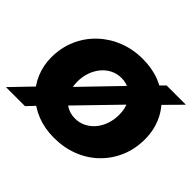

<svg xmlns="http://www.w3.org/2000/svg" viewBox="-175 -935 1171 1171"><g transform="rotate(45 410.0 -350.0)"><path d="M260 -115 199 -214 553 -581 623 -489ZM-16 0 157 -180 227 -83 148 0ZM672 -534 598 -628 670 -700H836ZM409 12Q329 12 263.5 -14Q198 -40 150.5 -85.5Q103 -131 77 -192.5Q51 -254 51 -324Q51 -408 82 -479Q113 -550 168.5 -602.5Q224 -655 296.5 -683.5Q369 -712 453 -712Q535 -712 600.5 -686Q666 -660 712.5 -614Q759 -568 784 -507Q809 -446 809 -375Q809 -291 779 -220.5Q749 -150 695 -97.5Q641 -45 568 -16.5Q495 12 409 12ZM416 -162Q455 -162 487.5 -178.5Q520 -195 543.5 -223.5Q567 -252 579.5 -289.5Q592 -327 592 -368Q592 -423 571.5 -461Q551 -499 517.5 -518.5Q484 -538 444 -538Q405 -538 372.5 -521.5Q340 -505 316.5 -476Q293 -447 280.5 -410Q268 -373 268 -332Q268 -277 288.5 -239Q309 -201 342.5 -181.5Q376 -162 416 -162Z"/></g></svg>

Font: MuseoModerno Black
Style: Italic
Weight: 900
Italic angle: -9°
Designer: Pablo Cosgaya, Héctor Gatti, Marcela Romero, and the Authors of The MuseoModerno Project.
Foundry: Omnibus-Type Team
Version: Version 1.003